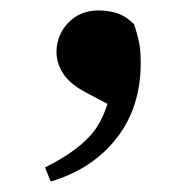

<svg xmlns="http://www.w3.org/2000/svg" viewBox="-20 -163 375 367"><path d="M77 184 66 157Q121 130 151 98Q181 66 192 9L205 46L141 12Q112 -4 100 -23.5Q88 -43 88 -63Q88 -96 110.5 -119.5Q133 -143 168 -143Q188 -143 204.5 -137.5Q221 -132 236 -117Q243 -97 246 -81Q249 -65 249 -43Q249 42 203 101Q157 160 77 184Z"/></svg>

Font: Noto Serif TC ExtraLight
Style: Bold
Weight: 700
Version: Version 2.002-H1;hotconv 1.1.0;makeotfexe 2.6.0